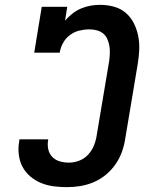

<svg xmlns="http://www.w3.org/2000/svg" viewBox="-20 -763 640 791"><path d="M255 8Q228 8 201 4.5Q174 1 149.5 -9Q125 -19 105 -36Q85 -53 73 -75.5Q61 -98 57.5 -125.5Q54 -153 59 -180L60 -189H179L178 -185Q175 -166 179 -147.5Q183 -129 196 -116Q209 -103 227 -98Q245 -93 264 -93Q286 -93 307.5 -101.5Q329 -110 344.5 -127.5Q360 -145 368 -166Q376 -187 379 -209L430 -513Q432 -529 432.5 -544.5Q433 -560 430.5 -574.5Q428 -589 422 -602.5Q416 -616 405 -625Q394 -634 379 -638Q364 -642 349 -642Q328 -642 307 -637Q286 -632 268 -618.5Q250 -605 239.5 -585.5Q229 -566 226 -546H121L152 -735H257L248 -678Q262 -694 278.5 -707Q295 -720 314 -728Q333 -736 352.5 -739.5Q372 -743 392 -743Q422 -743 449.5 -735.5Q477 -728 498 -710Q519 -692 531.5 -667Q544 -642 549.5 -614Q555 -586 553.5 -556Q552 -526 547 -497L496 -192Q492 -165 482.5 -138Q473 -111 456 -86.5Q439 -62 416 -43Q393 -24 366 -12.5Q339 -1 311 3.5Q283 8 255 8Z"/></svg>

Font: Iosevka HT Extended
Style: Bold Italic
Weight: 700
Width: 7
Italic angle: -9°
Monospace: yes
Designer: Belleve Invis
Foundry: Belleve Invis
Version: Version 32.3.0; ttfautohint (v1.8.4)